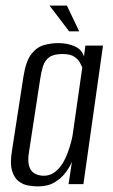

<svg xmlns="http://www.w3.org/2000/svg" viewBox="-20 -658 402 686"><path d="M115 8Q101 8 82 5Q63 2 47 -10Q31 -22 23 -48Q15 -74 23 -121L64 -386Q73 -441 92.5 -465.5Q112 -490 137.5 -497Q163 -504 188 -504Q221 -504 247 -492.5Q273 -481 280 -456L285 -495H348L278 0H225L237 -80Q229 -61 214 -41Q199 -21 175 -6.5Q151 8 115 8ZM136 -30Q158 -30 175 -42.5Q192 -55 203.5 -74Q215 -93 222.5 -114Q230 -135 234.5 -152.5Q239 -170 240 -179L274 -417Q272 -422 266 -433.5Q260 -445 246 -455Q232 -465 203 -465Q172 -465 156 -453.5Q140 -442 133.5 -421Q127 -400 123 -372L83 -111Q79 -84 83.5 -67Q88 -50 97.5 -42.5Q107 -35 117.5 -32.5Q128 -30 136 -30ZM227 -546 157 -638H219L263 -546Z"/></svg>

Font: Alumni Sans
Style: Italic
Weight: 400
Italic angle: -8°
Version: Version 1.016